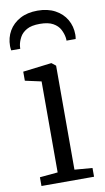

<svg xmlns="http://www.w3.org/2000/svg" viewBox="-92 -864 498 908"><g transform="rotate(-10 157.0 -410.0)"><path d="M31 0V-42L117.5 -50V-487L40 -504V-547.5L175.5 -564H178.5L198 -548.5V-49L283.5 -42V0ZM156 -820Q205 -820 240.2 -801Q275.5 -782 294.2 -749.8Q313 -717.5 313 -677.5Q313 -673 312.5 -667.5Q312 -662 311 -656.5H267Q267 -659 267 -663Q267 -667 266 -672Q263 -691 252.8 -710.8Q242.5 -730.5 219.5 -743.5Q196.5 -756.5 156 -756.5Q115.5 -756.5 92.8 -743.5Q70 -730.5 59.5 -710.8Q49 -691 46 -672Q45.5 -667 45.2 -663Q45 -659 45 -656.5H1.5Q0.5 -662 0 -667.5Q-0.5 -673 -0.5 -677.5Q-0.5 -717.5 18.2 -749.8Q37 -782 72 -801Q107 -820 156 -820Z"/></g></svg>

Font: Merriweather 24pt Light
Style: Regular
Weight: 300
Designer: Eben Sorkin
Foundry: Eben Sorkin
Version: Version 2.100